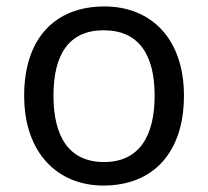

<svg xmlns="http://www.w3.org/2000/svg" viewBox="-20 -566 645 596"><path d="M551 -269C551 -446 449 -546 304 -546C150 -546 55 -446 55 -269C55 -91 159 10 301 10C454 10 551 -91 551 -269ZM146 -269C146 -396 193 -472 302 -472C411 -472 460 -396 460 -269C460 -142 411 -63 303 -63C194 -63 146 -142 146 -269Z"/></svg>

Font: Noto Sans EgyptHiero
Style: Regular
Weight: 400
Designer: Monotype Design Team
Foundry: Monotype Imaging Inc.
Version: Version 2.002